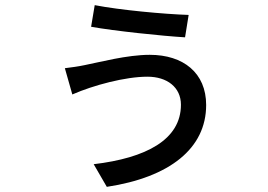

<svg xmlns="http://www.w3.org/2000/svg" viewBox="-20 -664 1040 746"><path d="M348 -644 334 -560C422 -544 612 -524 699 -519L713 -606C618 -609 446 -625 348 -644ZM683 -257C683 -121 547 -50 344 -26L395 62C639 25 781 -87 781 -256C781 -381 692 -451 562 -451C473 -451 366 -422 309 -411C286 -406 257 -402 232 -399L261 -297C343 -333 467 -366 553 -366C629 -366 683 -325 683 -257Z"/></svg>

Font: Spoqa Han Sans Neo Medium
Style: Regular
Weight: 500
Designer: [Spoqa Han Sans Neo] Dong-huui Kim ___ Younghwa Kang ___ Yujin Lee ___ [Noto Sans] Ryoko NISHIZUKA ____ (kana & ideograp
Foundry: Spoqa (http://www.spoqa-han-sans.com)
Version: Version 1.100;hotconv 1.0.109;makeotfexe 2.5.65596